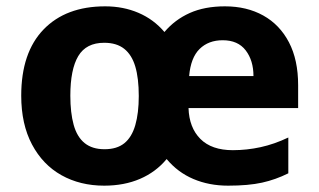

<svg xmlns="http://www.w3.org/2000/svg" viewBox="-20 -576 1007 606"><path d="M690 -556Q759 -556 811 -527Q863 -498 892 -442.5Q921 -387 921 -307V-235H575Q577 -173 612.5 -137.5Q648 -102 715 -102Q759 -102 802.5 -111.5Q846 -121 890 -142V-29Q850 -9 807 0.5Q764 10 700 10Q640 10 590.5 -11Q541 -32 506 -74Q472 -33 422 -11.5Q372 10 309 10Q233 10 174 -23Q115 -56 81 -120Q47 -184 47 -274Q47 -410 117.5 -483Q188 -556 312 -556Q369 -556 417 -535.5Q465 -515 499 -475Q532 -514 579 -535Q626 -556 690 -556ZM309 -441Q252 -441 227 -399Q202 -357 202 -274Q202 -220 212.5 -182Q223 -144 247 -124.5Q271 -105 310 -105Q349 -105 372.5 -124Q396 -143 407 -181Q418 -219 418 -273Q418 -329 407 -366Q396 -403 372 -422Q348 -441 309 -441ZM683 -449Q638 -449 610 -421.5Q582 -394 577 -336H780Q780 -385 755.5 -417Q731 -449 683 -449Z"/></svg>

Font: Noto Sans Cherokee
Style: Regular
Weight: 400
Designer: Monotype Design Team
Foundry: Monotype Imaging Inc.
Version: Version 2.001